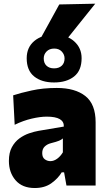

<svg xmlns="http://www.w3.org/2000/svg" viewBox="-20 -980 564 1014"><path d="M163.5 13Q97.5 13 62.2 -28Q27 -69 27 -130Q27 -173.5 42.5 -202.2Q58 -231 82.2 -248.8Q106.5 -266.5 133.5 -275.8Q160.5 -285 183.5 -289L317 -311.5Q319.5 -364 227 -364Q192.5 -364 147.5 -353.5Q102.5 -343 57.5 -321L49.5 -476.5Q87 -489 147 -502.2Q207 -515.5 280 -515.5Q376.5 -515.5 430.8 -472.8Q485 -430 485 -334V0H331L318.5 -70H306Q286.5 -37.5 251.2 -12.2Q216 13 163.5 13ZM246 -129Q264.5 -129 282 -141.8Q299.5 -154.5 312 -175.5V-249Q304.5 -242 292 -236.8Q279.5 -231.5 248 -223.5Q229 -218.5 216 -206Q203 -193.5 203 -171.5Q203 -148.5 216.5 -138.8Q230 -129 246 -129ZM265.5 -544.5Q200 -544.5 160.5 -576.2Q121 -608 121 -672.5Q121 -729.5 160.8 -763.2Q200.5 -797 266.5 -797Q332 -797 371.5 -762Q411 -727 411 -672.5Q411 -607.5 371.2 -576Q331.5 -544.5 265.5 -544.5ZM265.5 -619Q291 -619 306 -632.8Q321 -646.5 321 -671.5Q321 -692 306.2 -707.8Q291.5 -723.5 266.5 -723.5Q241 -723.5 226 -708.2Q211 -693 211 -671.5Q211 -646.5 225.8 -632.8Q240.5 -619 265.5 -619ZM175.5 -743Q205 -796.5 234.5 -850Q263.5 -903 293 -956.5L483 -960.5Q438 -904.5 394.8 -850.5Q351.5 -796.5 310.5 -745Z"/></svg>

Font: Heraclito ExtraBold
Style: Regular
Weight: 800
Designer: Kostas Bartsokas (font) & Cristiano Sobral (main changes)
Foundry: Kostas Bartsokas (font) & Cristiano Sobral (main changes)
Version: Version 1.00;July 8, 2020;FontCreator 13.0.0.2655 64-bit